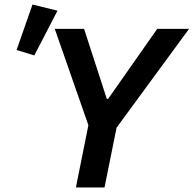

<svg xmlns="http://www.w3.org/2000/svg" viewBox="-20 -825 852 845"><path d="M314 0 369 -274 221 -698H350L450 -390H456L672 -698H812L493 -263L440 0ZM131 -581 53 -605 123 -805 233 -778Z"/></svg>

Font: IBM Plex Sans SmBld
Style: Italic
Weight: 600
Italic angle: -11°
Designer: Mike Abbink, Paul van der Laan, Pieter van Rosmalen
Foundry: Bold Monday
Version: Version 3.005